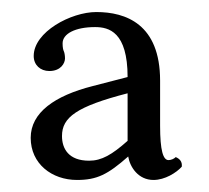

<svg xmlns="http://www.w3.org/2000/svg" viewBox="-20 -657 347 319"><path d="M235 -358C254 -358 273 -370 282 -380C283 -388 279 -393 272 -396C269 -393 264 -391 260 -391C251 -391 246 -407 246 -448V-523C246 -617 189 -637 140 -637C98 -637 36 -604 36 -564C36 -549 47 -539 62 -539C81 -539 88 -552 88 -560C88 -565 87 -570 86 -572C85 -574 84 -578 84 -585C84 -601 105 -612 138 -612C161 -612 192 -604 192 -529L134 -514C71 -498 31 -470 31 -428C31 -385 66 -358 108 -358C141 -358 159 -367 193 -397C196 -379 210 -358 235 -358ZM192 -502V-423C166 -400 149 -390 128 -390C94 -390 83 -410 83 -431C83 -462 107 -480 192 -502Z"/></svg>

Font: Libertinus Serif
Style: Regular
Weight: 400
Designer: Philipp H. Poll, Khaled Hosny
Foundry: Caleb Maclennan
Version: Version 7.050;RELEASE